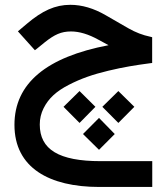

<svg xmlns="http://www.w3.org/2000/svg" viewBox="-20 -425 682 785"><path d="M305.2 77.6 370.1 11.7 305.2 -52.7 239.7 11.7ZM423.8 -240.2C170.4 -191.9 39.1 -84.5 39.1 85.4C39.1 261.7 182.6 339.4 385.7 339.4H602.5V233.9H391.6C220.2 233.9 142.6 186 142.6 84C142.6 60.1 147.9 38.1 158.2 17.6C178.7 -23.4 210.9 -52.2 261.2 -78.1C311.5 -104 359.4 -120.6 422.4 -135.7C454.1 -143.1 482.9 -149.4 509.3 -153.8C535.2 -158.2 563.5 -162.6 593.8 -166.5L602.1 -167.5V-272.9L594.2 -274.9C564 -281.2 534.2 -292.5 504.4 -309.6L412.1 -362.8C363.3 -391.1 314.9 -405.3 267.6 -405.3C205.1 -405.3 152.8 -380.9 90.8 -328.6L53.2 -296.9L122.6 -219.7L129.9 -225.1L164.1 -252.9C202.6 -283.2 229.5 -296.4 270.5 -296.4C304.2 -296.4 341.8 -285.2 383.3 -262.2ZM463.9 77.6 529.3 11.7 463.9 -52.7 398.4 11.7ZM384.8 187.5 449.2 123 384.8 57.1 319.3 123Z"/></svg>

Font: Shabnam Medium
Style: Regular
Weight: 500
Foundry: DejaVu fonts team - Redesigned by Saber Rastikerdar - Based on Vazir font
Version: Version 5.0.1